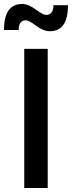

<svg xmlns="http://www.w3.org/2000/svg" viewBox="-29 -946 362 966"><path d="M313 -920Q313 -789 222 -789Q189 -789 152.5 -816.5Q116 -844 102 -844Q65 -844 65 -795H-9Q-9 -926 83 -926Q113 -926 150.5 -898.5Q188 -871 202 -871Q240 -871 240 -920ZM93 -700H211V0H93Z"/></svg>

Font: Steamflix Grotesk
Style: Regular
Weight: 400
Designer: Julieta Ulanovsky
Foundry: Julieta Ulanovsky
Version: Version 4.000;PS 004.000;hotconv 1.0.88;makeotf.lib2.5.64775